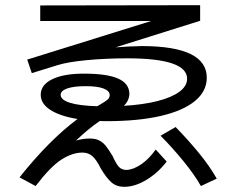

<svg xmlns="http://www.w3.org/2000/svg" viewBox="-20 -721 904 734"><path d="M365.2 -77.1Q349.6 -108.9 334 -123.3Q318.4 -137.7 294.9 -137.7Q256.8 -137.7 215.1 -111.1Q173.3 -84.5 116.2 -9.8L54.7 -43Q168.5 -186 276.4 -266.1Q209.5 -276.9 172.6 -300.8Q135.7 -324.7 135.7 -358.4Q135.7 -396.5 179.4 -418Q223.1 -439.5 300.8 -439.5Q388.7 -439.5 431.4 -420.7Q474.1 -401.9 474.6 -362.3Q474.1 -336.9 453.6 -316.4Q527.8 -320.8 582.3 -334.7Q636.7 -348.6 666 -370.4Q695.3 -392.1 695.3 -419.9Q695.3 -498 466.8 -498Q384.8 -498 311 -491Q237.3 -483.9 199.2 -471.7L101.6 -441.4L84 -493.2L557.6 -640.6H133.8V-700.2L745.1 -701.2V-641.6L421.9 -540Q468.3 -543.9 524.4 -544.9Q647.9 -544.4 709.2 -514.2Q770.5 -483.9 770.5 -423.8Q770.5 -372.1 725.1 -334.7Q679.7 -297.4 593.8 -277.6Q507.8 -257.8 387.7 -257.8L361.3 -258.3Q317.4 -228.5 270.5 -183.6Q296.4 -191.4 323.2 -191.4Q344.7 -191.4 358.9 -184.3Q373 -177.2 384 -163.8Q395 -150.4 410.2 -125Q424.3 -94.2 434.6 -83Q444.8 -71.8 462.9 -71.3Q489.7 -72.3 519.8 -92.8Q549.8 -113.3 575.2 -149.4L617.2 -103.5Q584 -60.1 539.8 -33.4Q495.6 -6.8 455.1 -6.8Q425.8 -6.8 406.5 -23.4Q387.2 -40 365.2 -77.1ZM593.8 -202.1 651.4 -235.4Q700.2 -185.1 740.5 -136Q780.8 -86.9 808.6 -38.1L748 -9.8Q722.2 -55.2 679.4 -107.2Q636.7 -159.2 593.8 -202.1ZM351.6 -314.9 359.4 -319.3Q384.8 -334 392.1 -341.1Q399.4 -348.1 399.4 -357.4Q399.4 -373.5 376 -382.6Q352.5 -391.6 307.6 -391.6Q261.7 -391.6 236.8 -382.8Q211.9 -374 211.9 -358.4Q211.9 -339.4 247.3 -328.1Q282.7 -316.9 351.6 -314.9Z"/></svg>

Font: Pretendard GOV
Style: Regular
Weight: 400
Designer: Base glyphs from Inter by Rasmus Andersson; Hangeul glyphs from Noto Sans CJK(Source Han Sans) by Jang Soo-young and Kan
Foundry: Kil Hyung-jin
Version: Version 1.309